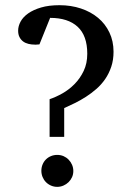

<svg xmlns="http://www.w3.org/2000/svg" viewBox="-20 -707 526 739"><path d="M417 -507.8Q417 -476.1 408.2 -450Q399.4 -423.8 384.8 -402.6Q370.1 -381.3 350.8 -364.5Q331.5 -347.7 310.5 -334.2Q289.6 -320.8 267.8 -310.1Q246.1 -299.3 227.1 -291V-180.2H170.9V-325.2Q194.3 -333 220 -347.4Q245.6 -361.8 266.8 -383.3Q288.1 -404.8 302 -433.8Q315.9 -462.9 315.9 -500Q315.9 -569.8 278.8 -604Q241.7 -638.2 172.9 -638.2L131.8 -536.1Q127.4 -535.6 124 -535.6Q121.1 -535.2 118.7 -535.2H115.2Q101.6 -535.2 89.6 -538.1Q77.6 -541 68.8 -547.6Q60.1 -554.2 54.9 -564.5Q49.8 -574.7 49.8 -588.9Q49.8 -606.4 59.3 -624Q68.8 -641.6 88.6 -655.5Q108.4 -669.4 138.2 -678.2Q168 -687 209 -687Q253.4 -687 291.5 -674.3Q329.6 -661.6 357.4 -638.4Q385.3 -615.2 401.1 -582Q417 -548.8 417 -507.8ZM262.2 -48.8Q262.2 -36.1 257.3 -25.1Q252.4 -14.2 243.9 -5.9Q235.4 2.4 224.1 7.3Q212.9 12.2 200.2 12.2Q187.5 12.2 176.3 7.3Q165 2.4 156.7 -6.1Q148.4 -14.6 143.8 -25.9Q139.2 -37.1 139.2 -49.8Q139.2 -62.5 143.8 -73.7Q148.4 -85 156.7 -93.3Q165 -101.6 176.3 -106.2Q187.5 -110.8 200.2 -110.8Q213.4 -110.8 224.6 -106Q235.8 -101.1 244.1 -92.5Q252.4 -84 257.3 -72.8Q262.2 -61.5 262.2 -48.8Z"/></svg>

Font: BabelStone Ogham Bound
Style: Regular
Weight: 400
Designer: Andrew West
Foundry: BabelStone
Version: Version 2.02 March 14, 2022